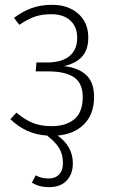

<svg xmlns="http://www.w3.org/2000/svg" viewBox="-20 -552 470 796"><path d="M219 10Q282 55 282 125Q282 170 256 197Q230 224 183 224Q142 224 112 205L128 175Q152 188 181 188Q209 188 225 171.5Q241 155 241 124Q241 87 224.5 61Q208 35 175 10Q88 5 23 -58L48 -85Q81 -57 114.5 -43Q148 -29 194 -29Q254 -29 288.5 -58Q323 -87 323 -150Q323 -207 287 -231.5Q251 -256 180 -256H128L131 -293H174Q236 -293 268 -319.5Q300 -346 300 -395Q300 -441 271.5 -467Q243 -493 193 -493Q152 -493 123 -482.5Q94 -472 60 -449L38 -478Q74 -505 111.5 -518.5Q149 -532 196 -532Q262 -532 304 -495.5Q346 -459 346 -396Q346 -346 320.5 -317.5Q295 -289 245 -278Q306 -271 338 -240.5Q370 -210 370 -150Q370 -79 329 -37.5Q288 4 219 10Z"/></svg>

Font: Fira Sans Condensed ExtraLight
Style: Regular
Weight: 275
Width: 3
Designer: Carrois Corporate & Edenspiekermann AG
Foundry: Carrois Corporate GbR & Edenspiekermann AG
Version: Version 4.203